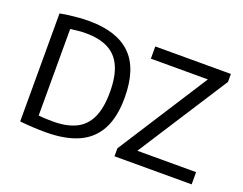

<svg xmlns="http://www.w3.org/2000/svg" viewBox="-98 -787 1232 975"><g transform="rotate(20 518.0 -299.0)"><path d="M219 5Q186 5 151.5 3.2Q117 1.5 79.5 -2.5V-586Q103.5 -591 129.5 -594.2Q155.5 -597.5 182.2 -599.5Q209 -601.5 235 -601.5Q385.5 -601.5 461.2 -527.5Q537 -453.5 537 -297Q537 -191.5 501.2 -124.8Q465.5 -58 394.8 -26.5Q324 5 219 5ZM236.5 -59Q309.5 -59 358.5 -82.8Q407.5 -106.5 432.2 -159Q457 -211.5 457 -297.5Q457 -382.5 433.2 -435.2Q409.5 -488 361.5 -512.8Q313.5 -537.5 241 -537.5Q220 -537.5 198.5 -535.5Q177 -533.5 157.5 -530.5V-63Q177.5 -60.5 196.8 -59.8Q216 -59 236.5 -59ZM590 0V-43L912 -544.5L916.5 -529H594V-595H1002.5V-552L679.5 -50.5L675.5 -66H1007V0Z"/></g></svg>

Font: Encode Sans SC SemiCondensed
Style: Regular
Weight: 400
Width: 4
Designer: Multiple Designers
Foundry: Impallari Type
Version: Version 3.002